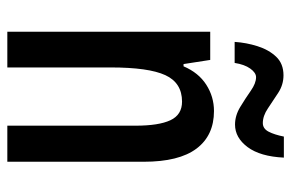

<svg xmlns="http://www.w3.org/2000/svg" viewBox="-152 -624 776 511"><g transform="rotate(90 235.5 -368.0)"><path d="M275 -550Q340 -550 375 -503.5Q410 -457 410 -363V0H314V-341Q314 -403 299.5 -434Q285 -465 250 -465Q200 -465 179.5 -420.5Q159 -376 159 -275V0H64V-540H139L150 -469H156Q173 -509 205 -529.5Q237 -550 275 -550ZM91 -605Q93 -636 102.5 -666Q112 -696 130.5 -715.5Q149 -735 180 -735Q205 -735 226.5 -721Q248 -707 268 -693.5Q288 -680 307 -680Q322 -680 330 -695.5Q338 -711 343 -736H399Q396 -673 371 -639.5Q346 -606 311 -606Q287 -606 264 -620Q241 -634 221 -648Q201 -662 185 -662Q173 -662 162 -646.5Q151 -631 147 -605Z"/></g></svg>

Font: Noto Sans Kannada ExtraCondensed Medium
Style: Regular
Weight: 500
Width: 2
Designer: Jelle Bosma - Monotype Design Team
Foundry: Monotype Imaging Inc.
Version: Version 2.005; ttfautohint (v1.8.4.7-5d5b)